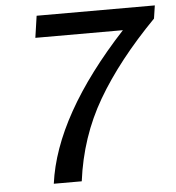

<svg xmlns="http://www.w3.org/2000/svg" viewBox="-50 -733 716 780"><g transform="rotate(-5 307.5 -343.0)"><path d="M610 -686 602 -633Q449 -477 362 -328Q275 -179 252 0H138Q175 -276 472 -597H115L128 -686Z"/></g></svg>

Font: Chivo
Style: Italic
Weight: 400
Italic angle: -8.05°
Designer: Hector Gatti
Foundry: Omnibus-Type
Version: Version 1.007